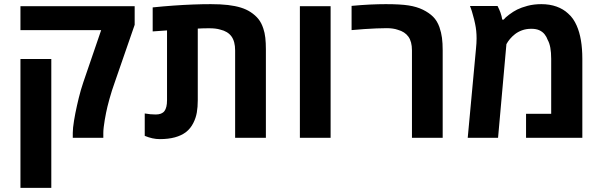

<svg xmlns="http://www.w3.org/2000/svg" viewBox="-20 -661 2904 921"><path d="M329.1 0Q329.1 -5.9 329.1 -11.7Q329.1 -17.6 329.1 -23.4Q329.1 -45.9 335 -81.8Q340.8 -117.7 349.6 -156.2Q353 -171.9 357.7 -190.7Q362.3 -209.5 367.9 -229Q373.5 -248.5 379.4 -265.6L465.3 -516.6H78.1V-631.3H626V-542L529.3 -262.7Q523.4 -247.1 517.1 -226.8Q510.7 -206.5 505.1 -186.5Q499.5 -166.5 495.6 -150.4Q492.2 -136.7 488.8 -119.9Q485.4 -103 482.4 -85.2Q479.5 -67.4 477.5 -51.3Q475.6 -35.2 475.6 -23.4V0ZM78.1 240.2V-377.9H226.1V240.2Z M746.6 6.3Q728.5 6.3 710.9 2.4Q693.4 -1.5 674.3 -9.3V-116.7Q702.1 -111.8 727.1 -111.8Q756.3 -111.8 768.8 -128.2Q781.2 -144.5 781.2 -180.2V-515.1Q764.2 -514.2 746.8 -512.7Q729.5 -511.2 712.4 -510.3V-625.5Q765.1 -630.9 813.5 -634.3Q861.8 -637.7 906.2 -639.4Q950.7 -641.1 991.2 -641.1Q1038.1 -641.1 1073.5 -637Q1108.9 -632.8 1135.5 -624.5Q1162.1 -616.2 1182.1 -603Q1205.1 -587.9 1219.7 -569.6Q1234.4 -551.3 1243.2 -523.9Q1250 -504.4 1252.7 -479.7Q1255.4 -455.1 1255.4 -424.8V0H1107.9V-418.9Q1107.9 -462.4 1090.1 -486.6Q1072.3 -510.7 1036.6 -519Q1016.1 -525.4 984.4 -525.4Q969.7 -525.4 955.8 -525.1Q941.9 -524.9 928.7 -523.9V-180.2Q928.7 -147.5 924.1 -121.1Q919.4 -94.7 907.7 -71.8Q894.5 -44.9 872.1 -27.3Q850.1 -10.7 818.8 -2.2Q787.6 6.3 746.6 6.3Z M1418.5 0V-631.3H1565.9V0Z M1956.1 0V-419.4Q1956.1 -461.4 1939 -485.1Q1921.9 -508.8 1888.2 -518.1Q1877.4 -522 1864 -523.9Q1850.6 -525.9 1835 -525.9Q1813 -525.9 1784.9 -524.7Q1756.8 -523.4 1726.6 -521.5Q1696.3 -519.5 1666.5 -516.6V-632.8Q1713.9 -637.2 1754.9 -639.2Q1795.9 -641.1 1830.6 -641.1Q1899.9 -641.1 1939.5 -635Q1979 -628.9 2008.8 -614.3Q2038.6 -599.6 2057.9 -580.3Q2077.1 -561 2087.9 -530.8Q2096.7 -505.4 2100.1 -479.7Q2103.5 -454.1 2103.5 -419.4V0Z M2223.6 0 2263.2 -426.8Q2264.6 -441.9 2265.4 -453.6Q2266.1 -465.3 2266.1 -476.6Q2266.1 -495.1 2264.4 -512.5Q2262.7 -529.8 2258.8 -547.9Q2257.3 -556.6 2254.4 -567.4Q2251.5 -578.1 2248.5 -589.1Q2245.6 -600.1 2243.2 -607.9Q2241.2 -614.3 2239 -620.1Q2236.8 -626 2234.4 -632.3H2366.7Q2375 -616.2 2380.9 -599.9Q2386.7 -583.5 2389.2 -566.9H2396Q2402.8 -576.2 2422.6 -591.1Q2442.4 -606 2460.9 -615.2Q2480.5 -625 2510.7 -633.1Q2541 -641.1 2576.7 -641.1Q2617.2 -641.1 2649.7 -629.4Q2682.1 -617.7 2704.6 -596.7Q2718.8 -584.5 2728.8 -569.8Q2738.8 -555.2 2746.1 -538.6Q2759.8 -507.8 2766.6 -467.8Q2773.4 -427.7 2773.4 -378.9V0H2503.4V-115.2H2624V-378.9Q2624 -409.2 2619.9 -431.9Q2615.7 -454.6 2607.4 -469.2Q2602.1 -484.4 2592.3 -496.6Q2582.5 -508.8 2567.1 -515.9Q2551.8 -522.9 2528.8 -522.9Q2503.9 -522.9 2484.1 -515.6Q2464.4 -508.3 2450.2 -497.1Q2436.5 -486.3 2426.3 -474.1Q2416 -461.9 2409.2 -449.2L2369.1 0Z"/></svg>

Font: Wonky
Style: Regular
Weight: 400
Designer: Monotype Design Team
Foundry: Monotype Imaging Inc.
Version: Version 3.000